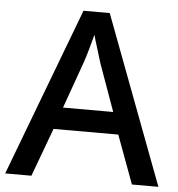

<svg xmlns="http://www.w3.org/2000/svg" viewBox="-52 -766 757 815"><g transform="rotate(5 327.0 -358.5)"><path d="M652.8 0 382.8 -716.8H271L0 0H111.8L188 -206.1H463.9L540 0ZM434.1 -299.8H220.2L292 -501C295.9 -512.2 301.3 -529.8 308.1 -553.2C314.5 -576.2 320.8 -598.1 326.2 -619.1C333.5 -590.3 356.4 -521.5 361.8 -501Z"/></g></svg>

Font: Noto Reveo Sans
Style: Regular
Weight: 500
Designer: Monotype Design Team
Foundry: Monotype Imaging Inc.
Version: Version 2.007